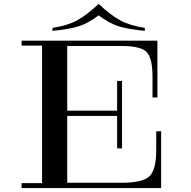

<svg xmlns="http://www.w3.org/2000/svg" viewBox="-20 -957 970 977"><path d="M322 0H194V-750H322ZM266 0H90V-25H266ZM90 -725V-750H266V-725ZM590 -394V-367H289V-394ZM781 -461H756V-566Q756 -662 726 -692.5Q696 -723 599 -723H298V-750H781ZM800 -289V0H298V-27H598Q706 -27 740.5 -60Q775 -93 775 -194V-289ZM576 -202V-545H601V-202ZM482 -937Q421 -880 372.5 -853.5Q324 -827 247 -815V-800Q332 -808 381 -823.5Q430 -839 482 -879ZM482 -937V-879Q534 -839 583 -823.5Q632 -808 717 -800V-815Q640 -827 591.5 -853.5Q543 -880 482 -937Z"/></svg>

Font: Solide Mirage
Style: Mono
Weight: 400
Width: 6
Designer: Jérémy Landes
Foundry: Velvetyne Type Foundry
Version: Version 1.1